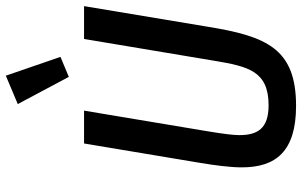

<svg xmlns="http://www.w3.org/2000/svg" viewBox="-204 -796 1012 643"><g transform="rotate(-90 301.5 -474.0)"><path d="M366 -749 433 -777 370 -960 275 -920ZM143 -698 78 -309C70 -261 63 -209 63 -170C63 -56 116 12 269 12C461 12 502 -87 534 -284L603 -698H493L420 -262C401 -149 386 -80 271 -80C193 -80 171 -117 171 -178C171 -199 175 -230 184 -285L253 -698Z"/></g></svg>

Font: IBM Mono Medium
Style: Italic
Weight: 500
Italic angle: -9°
Monospace: yes
Designer: Mike Abbink, Paul van der Laan, Pieter van Rosmalen
Foundry: Bold Monday
Version: Version 2.3